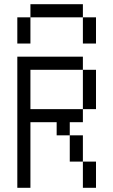

<svg xmlns="http://www.w3.org/2000/svg" viewBox="-20 -895 540 915"><path d="M62.5 -625Q62.5 -625 62.5 0H125V-312.5H250V-250H312.5Q312.5 -250 312.5 -125H375Q375 -125 375 0H437.5Q437.5 0 437.5 -125H375Q375 -125 375 -250H312.5V-312.5H375V-375H125V-562.5H375V-375H437.5V-562.5H375V-625ZM62.5 -812.5Q62.5 -812.5 62.5 -687.5H125Q125 -687.5 125 -812.5ZM375 -812.5Q375 -812.5 375 -687.5H437.5Q437.5 -687.5 437.5 -812.5ZM125 -812.5H375V-875H125Z"/></svg>

Font: UnifontExMono
Style: Regular
Weight: 500
Version: Version 15.0.06